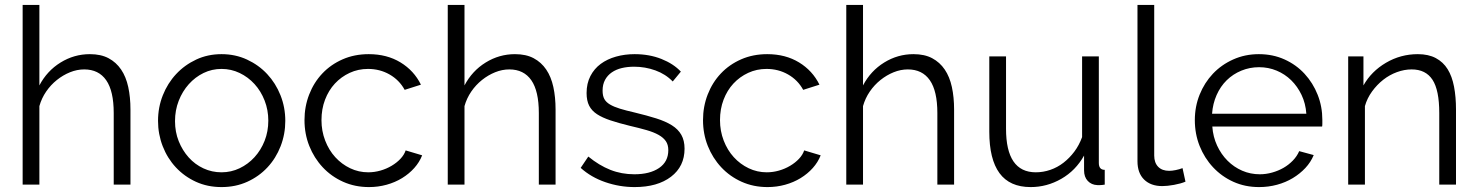

<svg xmlns="http://www.w3.org/2000/svg" viewBox="-20 -750 6005 780"><path d="M510 0H442V-291Q442 -380 411.5 -424Q381 -468 322 -468Q293 -468 264.5 -456.5Q236 -445 211 -425Q186 -405 167.5 -378Q149 -351 140 -319V0H72V-730H140V-403Q171 -462 226 -496Q281 -530 345 -530Q390 -530 421 -513.5Q452 -497 472 -467.5Q492 -438 501 -396.5Q510 -355 510 -305Z M880 10Q823 10 776 -11.5Q729 -33 694.5 -70Q660 -107 641 -156Q622 -205 622 -259Q622 -314 641.5 -363Q661 -412 695.5 -449Q730 -486 777 -508Q824 -530 880 -530Q936 -530 983.5 -508Q1031 -486 1065.5 -449Q1100 -412 1119.5 -363Q1139 -314 1139 -259Q1139 -205 1120 -156Q1101 -107 1066.5 -70Q1032 -33 984.5 -11.5Q937 10 880 10ZM691 -258Q691 -214 706 -176.5Q721 -139 746.5 -110.5Q772 -82 806.5 -66Q841 -50 880 -50Q919 -50 953.5 -66.5Q988 -83 1014 -111.5Q1040 -140 1055 -178Q1070 -216 1070 -260Q1070 -303 1055 -341.5Q1040 -380 1014 -408.5Q988 -437 953.5 -453.5Q919 -470 880 -470Q841 -470 807 -453.5Q773 -437 747 -408Q721 -379 706 -340.5Q691 -302 691 -258Z M1217 -262Q1217 -317 1236 -366Q1255 -415 1289.5 -451.5Q1324 -488 1372 -509Q1420 -530 1478 -530Q1552 -530 1607 -496.5Q1662 -463 1690 -406L1624 -385Q1602 -425 1562.5 -447.5Q1523 -470 1475 -470Q1435 -470 1400.5 -454Q1366 -438 1340.5 -410.5Q1315 -383 1300.5 -345Q1286 -307 1286 -262Q1286 -218 1301 -179Q1316 -140 1342 -111.5Q1368 -83 1402.5 -66.5Q1437 -50 1476 -50Q1501 -50 1525.5 -57Q1550 -64 1571 -76.5Q1592 -89 1607 -105Q1622 -121 1628 -139L1695 -119Q1684 -91 1663 -67.5Q1642 -44 1613.5 -26.5Q1585 -9 1550.5 0.5Q1516 10 1479 10Q1422 10 1374 -11.5Q1326 -33 1291 -70.5Q1256 -108 1236.5 -157Q1217 -206 1217 -262Z M2237 0H2169V-291Q2169 -380 2138.5 -424Q2108 -468 2049 -468Q2020 -468 1991.5 -456.5Q1963 -445 1938 -425Q1913 -405 1894.5 -378Q1876 -351 1867 -319V0H1799V-730H1867V-403Q1898 -462 1953 -496Q2008 -530 2072 -530Q2117 -530 2148 -513.5Q2179 -497 2199 -467.5Q2219 -438 2228 -396.5Q2237 -355 2237 -305Z M2558 10Q2497 10 2439 -10Q2381 -30 2339 -68L2370 -114Q2414 -78 2459.5 -60Q2505 -42 2557 -42Q2620 -42 2657.5 -67.5Q2695 -93 2695 -140Q2695 -162 2685 -176.5Q2675 -191 2655.5 -202Q2636 -213 2606.5 -221.5Q2577 -230 2538 -239Q2493 -250 2460 -261Q2427 -272 2405.5 -286Q2384 -300 2373.5 -320.5Q2363 -341 2363 -372Q2363 -411 2378.5 -441Q2394 -471 2420.5 -490.5Q2447 -510 2482.5 -520Q2518 -530 2558 -530Q2618 -530 2667 -510.5Q2716 -491 2746 -459L2713 -419Q2684 -449 2642.5 -464Q2601 -479 2556 -479Q2529 -479 2506 -473.5Q2483 -468 2465.5 -456Q2448 -444 2438 -425.5Q2428 -407 2428 -382Q2428 -361 2435 -348Q2442 -335 2458 -325.5Q2474 -316 2498.5 -308.5Q2523 -301 2558 -293Q2608 -281 2646 -269Q2684 -257 2709.5 -241Q2735 -225 2748 -202Q2761 -179 2761 -146Q2761 -74 2706 -32Q2651 10 2558 10Z M2836 -262Q2836 -317 2855 -366Q2874 -415 2908.5 -451.5Q2943 -488 2991 -509Q3039 -530 3097 -530Q3171 -530 3226 -496.5Q3281 -463 3309 -406L3243 -385Q3221 -425 3181.5 -447.5Q3142 -470 3094 -470Q3054 -470 3019.5 -454Q2985 -438 2959.5 -410.5Q2934 -383 2919.5 -345Q2905 -307 2905 -262Q2905 -218 2920 -179Q2935 -140 2961 -111.5Q2987 -83 3021.5 -66.5Q3056 -50 3095 -50Q3120 -50 3144.5 -57Q3169 -64 3190 -76.5Q3211 -89 3226 -105Q3241 -121 3247 -139L3314 -119Q3303 -91 3282 -67.5Q3261 -44 3232.5 -26.5Q3204 -9 3169.5 0.5Q3135 10 3098 10Q3041 10 2993 -11.5Q2945 -33 2910 -70.5Q2875 -108 2855.5 -157Q2836 -206 2836 -262Z M3856 0H3788V-291Q3788 -380 3757.5 -424Q3727 -468 3668 -468Q3639 -468 3610.5 -456.5Q3582 -445 3557 -425Q3532 -405 3513.5 -378Q3495 -351 3486 -319V0H3418V-730H3486V-403Q3517 -462 3572 -496Q3627 -530 3691 -530Q3736 -530 3767 -513.5Q3798 -497 3818 -467.5Q3838 -438 3847 -396.5Q3856 -355 3856 -305Z M4167 10Q4082 10 4040.5 -46.5Q3999 -103 3999 -215V-521H4067V-227Q4067 -50 4188 -50Q4218 -50 4247 -60Q4276 -70 4300.5 -89Q4325 -108 4344.5 -134Q4364 -160 4376 -193V-521H4444V-88Q4444 -60 4468 -60V0Q4456 2 4448.5 2Q4441 2 4438 2Q4414 1 4399 -15Q4384 -31 4384 -58V-118Q4350 -57 4291.5 -23.5Q4233 10 4167 10Z M4601 -730H4669V-118Q4669 -89 4685 -72.5Q4701 -56 4730 -56Q4741 -56 4756 -59Q4771 -62 4784 -67L4796 -12Q4777 -4 4749.5 1Q4722 6 4702 6Q4655 6 4628 -20.5Q4601 -47 4601 -95Z M5095 10Q5038 10 4990.5 -11.5Q4943 -33 4908 -70.5Q4873 -108 4853.5 -157Q4834 -206 4834 -262Q4834 -317 4853.5 -365.5Q4873 -414 4907.5 -450.5Q4942 -487 4990 -508.5Q5038 -530 5094 -530Q5151 -530 5198.5 -508.5Q5246 -487 5280 -450Q5314 -413 5333 -365Q5352 -317 5352 -263Q5352 -255 5352 -247Q5352 -239 5351 -236H4905Q4908 -194 4924.5 -158.5Q4941 -123 4967 -97Q4993 -71 5026.5 -56.5Q5060 -42 5098 -42Q5123 -42 5148 -49Q5173 -56 5194 -68Q5215 -80 5232 -97.5Q5249 -115 5258 -136L5317 -120Q5305 -91 5283 -67.5Q5261 -44 5232 -26.5Q5203 -9 5168 0.5Q5133 10 5095 10ZM5287 -288Q5284 -330 5267.5 -364.5Q5251 -399 5225.5 -424Q5200 -449 5166.5 -463Q5133 -477 5095 -477Q5057 -477 5023 -463Q4989 -449 4963.5 -424Q4938 -399 4922.5 -364Q4907 -329 4904 -288Z M5895 0H5827V-291Q5827 -384 5799.5 -426Q5772 -468 5715 -468Q5685 -468 5655 -457Q5625 -446 5599.5 -426Q5574 -406 5554 -378.5Q5534 -351 5525 -319V0H5457V-521H5519V-403Q5551 -460 5610.5 -495Q5670 -530 5740 -530Q5783 -530 5813 -514Q5843 -498 5861 -469Q5879 -440 5887 -398Q5895 -356 5895 -305Z"/></svg>

Font: Oxford Sans
Style: Regular
Weight: 400
Designer: Matt McInerney, Pablo Impallari, Rodrigo Fuenzalida
Foundry: Matt McInerney, Pablo Impallari, Rodrigo Fuenzalida
Version: Version 3.000g; ttfautohint (v1.5) -l 8 -r 28 -G 28 -x 14 -D